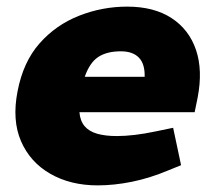

<svg xmlns="http://www.w3.org/2000/svg" viewBox="-20 -551 637 580"><path d="M275 9Q193 9 132 -26Q71 -61 43.5 -124.5Q16 -188 33 -275Q50 -364 99.5 -420Q149 -476 219 -503.5Q289 -531 364 -531Q445 -531 498 -496.5Q551 -462 572 -400.5Q593 -339 577 -256L568 -212H220Q222 -186 235.5 -170Q249 -154 273.5 -147Q298 -140 333 -140Q358 -140 387.5 -143.5Q417 -147 450 -154L503 -165L527 -52L490 -37Q433 -13 379 -2Q325 9 275 9ZM236 -319H417Q418 -358 399.5 -377Q381 -396 345 -396Q303 -396 277 -379Q251 -362 236 -319Z"/></svg>

Font: REM ExtraBold
Style: Italic
Weight: 800
Italic angle: -11°
Designer: Octavio Pardo
Foundry: Ashler Design
Version: Version 1.005;gftools[0.9.28]